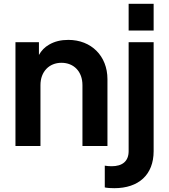

<svg xmlns="http://www.w3.org/2000/svg" viewBox="-20 -765 885 1006"><path d="M785 -605V-745H654V-605ZM192 0V-319C192 -390 238 -436 302 -436C367 -436 412 -390 412 -319V0H543V-350C543 -472 458 -556 338 -556C299 -556 266 -548 237 -531C214 -518 197 -500 184 -477V-544H61V0ZM579 221C706 221 785 151 785 27V-544H654V27C654 80 621 106 565 106C553 106 541 105 529 103V217C541 220 562 221 579 221Z"/></svg>

Font: Plus Jakarta Sans
Style: Bold
Weight: 700
Designer: Gumpita Rahayu
Foundry: Tokotype
Version: Version 2.071;gftools[0.9.30]